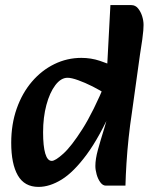

<svg xmlns="http://www.w3.org/2000/svg" viewBox="-20 -717 606 753"><path d="M131 16Q76 16 50 -29Q24 -74 24 -157Q24 -230 45.5 -291Q67 -352 105 -396.5Q143 -441 193 -465.5Q243 -490 299 -490Q337 -490 371.5 -478.5Q406 -467 431 -455L400 -345Q373 -363 343 -378Q313 -393 286.5 -402.5Q260 -412 245 -412Q219 -412 197 -383Q175 -354 162 -305.5Q149 -257 149 -198Q149 -144 157.5 -115Q166 -86 183 -86Q197 -86 228.5 -114.5Q260 -143 303 -210.5Q346 -278 395 -396L424 -300Q371 -180 320 -111Q269 -42 222 -13Q175 16 131 16ZM395 11Q383 11 373.5 -2Q364 -15 359 -33Q354 -51 354 -66Q354 -93 364 -129.5Q374 -166 389 -214L407 -276L374 -311L385 -416L399 -433L413 -697H495Q511 -697 521.5 -684Q532 -671 537.5 -653.5Q543 -636 543 -619Q543 -610 542 -597Q541 -584 538 -562Q535 -540 529 -503L497 -273Q490 -228 484.5 -176.5Q479 -125 476 -76.5Q473 -28 472 11Z"/></svg>

Font: Alkatra Medium
Style: Regular
Weight: 500
Designer: Suman Bhandary
Version: Version 1.100;gftools[0.9.22]